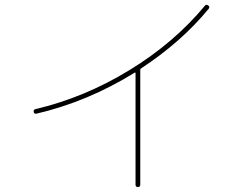

<svg xmlns="http://www.w3.org/2000/svg" viewBox="-20 -752 1040 792"><path d="M130.9 -283.2Q121.1 -281.2 119.1 -290Q117.2 -299.8 126 -301.8Q329.1 -349.6 514.2 -462.9Q699.2 -576.2 825.2 -728.5Q831.1 -735.4 838.9 -729.5Q846.7 -723.6 840.8 -715.8Q727.5 -578.1 560.5 -468.8Q558.6 -467.8 558.6 -461.9V-460V9.8Q558.6 19.5 548.8 19.5Q539.1 19.5 539.1 9.8V-450.2Q539.1 -454.1 535.2 -452.1Q342.8 -333 130.9 -283.2Z"/></svg>

Font: Rounded-X Mgen+ 2m thin
Style: Regular
Weight: 100
Designer: [Source Han Sans]
Ryoko NISHIZUKA  (kana & ideographs); Paul D. Hunt (Latin, Greek & Cyrillic); Wenlong ZHANG  (bopomofo
Version: Version 1.059.20150602